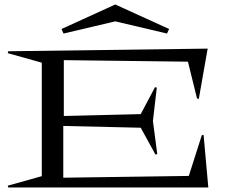

<svg xmlns="http://www.w3.org/2000/svg" viewBox="-20 -826 998 846"><path d="M14.2 -7.8 164.1 -49.8V-549.8L14.2 -591.8L16.1 -600.1L895 -611.8L856 -390.1L848.1 -392.1L808.1 -554.2L261.2 -561V-314.9L600.1 -323.2L663.1 -441.9L670.9 -439.9L653.8 -293L672.9 -147L665 -145L600.1 -263.2L258.8 -271V-43L812 -50.8L869.1 -230L877 -231.9L897.9 0H16.1ZM251 -698.2 487.8 -806.2 725.1 -698.2 715.8 -678.2 487.8 -731.9 259.8 -678.2Z"/></svg>

Font: Halibut Exp
Style: Regular
Weight: 400
Width: 7
Designer: Matteo Maggi
Foundry: Collletttivo
Version: Version 3.080 | FøM Fix